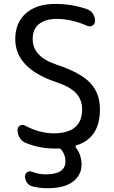

<svg xmlns="http://www.w3.org/2000/svg" viewBox="-20 -785 594 1001"><path d="M268.6 -764.6Q354.5 -764.6 433.6 -737.3Q453.1 -730.5 464.4 -713.4Q475.6 -696.3 475.6 -675.8Q475.6 -660.2 462.4 -651.9Q449.2 -643.6 434.6 -650.4Q352.5 -686.5 275.4 -686.5Q218.8 -686.5 184.6 -660.6Q150.4 -634.8 150.4 -581.1Q150.4 -489.3 274.4 -448.2Q398.4 -407.2 449.7 -353.5Q501 -299.8 501 -214.8Q501 -65.4 378.9 -27.3Q375 -26.4 374 -22.9Q373 -19.5 375 -16.6Q404.3 20.5 405.3 73.2Q405.3 127 360.8 161.6Q316.4 196.3 225.6 196.3Q187.5 196.3 148.4 186.5Q130.9 181.6 120.6 167Q110.4 152.3 110.4 133.8Q110.4 120.1 122.1 112.8Q133.8 105.5 146.5 110.4Q183.6 124 218.8 124Q321.3 124 321.3 55.7Q321.3 22.5 299.8 -4.9Q293.9 -11.7 283.2 -10.7Q276.4 -10.7 264.6 -10.7Q185.5 -10.7 114.3 -40Q93.8 -47.9 82.5 -66.9Q71.3 -85.9 71.3 -107.4Q71.3 -123 85 -130.4Q98.6 -137.7 111.3 -129.9Q184.6 -90.8 258.8 -89.8Q408.2 -89.8 408.2 -214.8Q408.2 -265.6 376 -299.8Q343.8 -334 268.6 -358.4Q59.6 -429.7 59.6 -581.1Q59.6 -667 115.2 -715.8Q170.9 -764.6 268.6 -764.6Z"/></svg>

Font: Gen Jyuu GothicX Regular
Style: Regular
Weight: 400
Designer: [Source Han Sans]
Ryoko NISHIZUKA  (kana & ideographs); Paul D. Hunt (Latin, Greek & Cyrillic); Wenlong ZHANG  (bopomofo
Version: Version 1.002.20150607